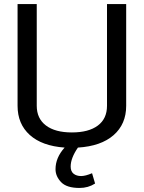

<svg xmlns="http://www.w3.org/2000/svg" viewBox="-20 -720 711 951"><path d="M605 -700V-196Q605 -105 542.5 -50.5Q480 4 366 11Q330 63 330 105Q330 129 344.5 140.5Q359 152 382 152Q403 152 436 138L451 189Q417 211 374 211Q310 211 282.5 182Q255 153 255 118Q255 61 300 11Q188 3 127.5 -51.5Q67 -106 67 -196V-700H162V-196Q162 -133 207.5 -98.5Q253 -64 336 -64Q419 -64 464.5 -98Q510 -132 510 -196V-700Z"/></svg>

Font: KoHo Medium
Style: Regular
Weight: 500
Version: Version 1.000; ttfautohint (v1.6)